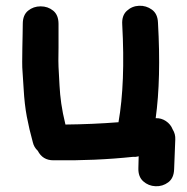

<svg xmlns="http://www.w3.org/2000/svg" viewBox="-20 -553 647 666"><path d="M584 34 588 -69Q589 -88 579 -104Q572 -122 555.5 -133Q539 -144 520 -143Q539 -280 528 -474Q527 -505 507 -519.5Q487 -534 462.5 -533Q438 -532 420 -515.5Q402 -499 404 -468Q415 -265 391 -129Q302 -122 207 -121Q197 -162 192.5 -194Q188 -226 186.5 -256Q185 -286 183 -321Q182 -329 183 -389Q183 -448 183 -470Q183 -501 164.5 -516Q146 -531 121 -531Q96 -531 77.5 -516Q59 -501 59 -470Q59 -458 58.5 -435Q58 -412 57.5 -386Q57 -360 57 -338Q57 -316 58 -307Q59 -298 62 -245Q65 -191 73 -148.5Q81 -106 94 -59Q98 -42 111 -30Q128 3 165 3Q310 5 442 -9Q450 -8 457 -10L461 -11L460 30Q459 60 477 76Q495 92 519.5 93Q544 94 563.5 79.5Q583 65 584 34Z"/></svg>

Font: Balsamiq Sans
Style: Bold
Weight: 700
Designer: Michael Angeles
Foundry: Balsamiq SRL
Version: Version 1.020; ttfautohint (v1.8.4.7-5d5b);gftools[0.9.26]